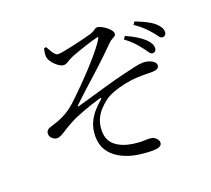

<svg xmlns="http://www.w3.org/2000/svg" viewBox="-134 -933 1269 1156"><g transform="rotate(-20 500.0 -355.0)"><path d="M810.4 -548.1Q795.1 -568.6 774.5 -590.5Q754 -612.3 721.6 -636.5L734.3 -654.6Q772.1 -638.3 800 -620.9Q827.9 -603.5 846.1 -587.1Q881.5 -553.9 880.8 -525.3Q880.6 -512.8 874 -505.9Q867.5 -499.1 856.4 -499.3Q844.7 -499.5 835.1 -514.5Q825.5 -529.5 810.4 -548.1ZM897.6 -617.3Q881.3 -636.8 860.2 -656.7Q839.2 -676.5 805.9 -699.6L818.4 -716.7Q855.8 -702.6 885.4 -687.6Q914.9 -672.6 933.4 -657.4Q952.5 -640.4 961.4 -625.3Q970.3 -610.2 969.9 -594.7Q969.7 -582.5 962.5 -575.8Q955.3 -569.2 944.6 -569.4Q932.8 -569.8 923.2 -584.4Q913.6 -599.1 897.6 -617.3ZM319.6 -688.9Q310.2 -689.1 300.9 -698.7Q291.5 -708.3 282.9 -723.4Q274.3 -738.4 265 -754L251 -750Q248.3 -739 246.4 -725Q244.5 -710.9 245.1 -701.3Q246.5 -686.2 256.1 -670.8Q265.8 -655.4 279.2 -642.7Q292.7 -630 306.3 -622.6Q319.8 -615.1 328.9 -615.1Q341.2 -615.1 349.6 -619.9Q358.1 -624.7 370.1 -632.1Q382.1 -639.4 403.4 -648.4Q426.1 -657 454.7 -667Q483.4 -676.9 513.5 -686.5Q543.6 -696.1 567.9 -701.8Q576.8 -705.1 579.7 -702.9Q582.7 -700.6 576.2 -690.7Q564 -669.4 540.6 -640Q517.2 -610.6 488 -577.5Q458.9 -544.4 428.3 -512.4Q397.7 -480.4 370.8 -453.5Q344 -426.7 325.7 -409.4Q292.9 -376.8 266.3 -356.7Q239.7 -336.7 208.4 -322.2Q187.1 -312.2 164 -304.7Q140.9 -297.1 122.3 -290.9Q109.2 -286.1 103.2 -277.8Q97.2 -269.6 97.2 -257.3Q97.2 -246.4 103.9 -236.8Q110.7 -227.3 120.7 -221.4Q130.7 -215.4 140.2 -215.4Q154.9 -215.4 169.1 -222.8Q183.3 -230.1 203.4 -243.4Q223.5 -256.6 254.5 -273.5Q291.9 -294.1 349.3 -315.1Q406.6 -336.1 461 -352.4Q470.6 -354.8 472.1 -352Q473.6 -349.2 466.2 -342.5Q442.2 -322.5 417.7 -295Q393.1 -267.4 376.8 -230.6Q360.4 -193.8 360.4 -146.1Q360.4 -93 384 -56Q407.7 -19 446.8 4.1Q485.9 27.1 531.7 38.4Q560.8 45.4 595.3 48.6Q629.8 51.8 653.2 51.8Q686.2 51.8 701.3 44.2Q716.3 36.5 716.3 21Q716.3 6.6 702.8 -6.3Q689.3 -19.3 675.6 -21.7Q657.7 -24.9 629 -23Q600.2 -21.1 560 -27Q492.6 -36.4 450.9 -68.9Q409.2 -101.3 408.4 -160.9Q408.4 -203.4 421.7 -234.9Q435.1 -266.4 456.8 -289.8Q478.5 -313.3 502 -331Q524 -347.9 559.3 -361.3Q594.7 -374.6 637.4 -383.6Q680.1 -392.5 721.8 -394.1Q753.8 -395.6 773.4 -395Q793 -394.4 809.1 -394.4Q837.2 -394.4 848.6 -401.7Q860.1 -409 860.1 -421.5Q860.1 -434.5 848.6 -444.5Q837.2 -454.5 819.3 -460.6Q801.4 -466.8 782.5 -466.8Q761.5 -466.8 729.6 -459.8Q697.6 -452.8 643.6 -439.7Q618.6 -434.1 580.4 -423.6Q542.2 -413.1 498.4 -400.4Q454.5 -387.8 410.4 -375Q366.3 -362.3 329.4 -352Q325.4 -351 324.3 -353.4Q323.2 -355.8 326.4 -359Q362.4 -393.6 394.3 -422.5Q426.2 -451.4 455.5 -478Q484.9 -504.5 513.2 -530.4Q541.6 -556.4 570.7 -584.3Q599.7 -612.2 632.1 -644.4Q644.9 -657.7 656.5 -663.5Q668 -669.3 675 -674.2Q682 -679.2 682 -689.2Q682 -700.1 672.5 -712.2Q662.9 -724.4 648.4 -735.4Q633.8 -746.4 619.1 -753.5Q604.4 -760.6 594.9 -760.6Q586.4 -760.6 580.9 -756.8Q575.5 -753.1 567.3 -747.5Q559 -741.8 542.2 -736.4Q525.6 -731.7 494 -723.6Q462.4 -715.5 427.1 -707.7Q391.9 -700 362.4 -694.3Q333 -688.7 319.6 -688.9Z"/></g></svg>

Font: Noto Serif JP
Style: Regular
Weight: 200
Designer: Ryoko NISHIZUKA 西塚涼子 (kana & ideographs); Frank Grießhammer (Latin, Greek & Cyrillic); Wenlong ZHANG 张文龙 (bopomofo); San
Foundry: Adobe
Version: Version 2.001;hotconv 1.1.0;makeotfexe 2.6.0